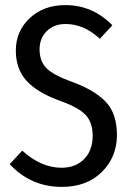

<svg xmlns="http://www.w3.org/2000/svg" viewBox="-20 -720 511 752"><path d="M236 -700Q343 -700 420 -621L371 -568Q309 -626 237 -626Q192 -626 163.5 -598.5Q135 -571 135 -526Q135 -481 161.5 -453.5Q188 -426 263 -399Q349 -368 393.5 -322Q438 -276 438 -191Q438 -105 379 -46.5Q320 12 222 12Q101 12 18 -77L67 -130Q141 -63 221 -63Q276 -63 309.5 -97Q343 -131 343 -189Q343 -239 316.5 -268.5Q290 -298 218 -324Q126 -357 84 -403.5Q42 -450 42 -522Q42 -598 96.5 -649Q151 -700 236 -700Z"/></svg>

Font: Fira Sans Condensed
Style: Regular
Weight: 400
Width: 3
Designer: Carrois Corporate & Edenspiekermann AG
Foundry: Carrois Corporate GbR & Edenspiekermann AG
Version: Version 4.202;PS 004.202;hotconv 1.0.88;makeotf.lib2.5.64775